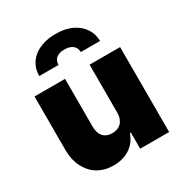

<svg xmlns="http://www.w3.org/2000/svg" viewBox="-183 -924 1014 1068"><g transform="rotate(-30 324.5 -390.5)"><path d="M240.1 7.1Q209.5 7.1 183.9 0Q158.4 -7.1 137.6 -20.1Q116.8 -33 100.9 -51.3Q84.9 -69.6 73.9 -91.6Q50.1 -137.8 49.7 -197.4V-545.5H245.7V-238.6Q245.7 -219.8 250.4 -203.8Q255 -187.9 264.6 -176.3Q274.1 -164.8 288.9 -158.4Q303.6 -152 323.9 -152Q340.2 -152 354.8 -157.1Q369.3 -162.3 380.1 -172.9Q391 -183.6 397.2 -199.9Q403.4 -216.3 403.4 -238.6V-545.5H599.4V0H413.4V-103.7H407.7Q388.1 -49.4 344.5 -21.1Q300.8 7.1 240.1 7.1ZM519.9 -630.7H396.3Q396.3 -641.3 392.6 -651.8Q388.8 -662.3 380.3 -670.6Q371.8 -679 358 -683.9Q344.1 -688.9 323.9 -688.9Q304 -688.9 290.5 -684.1Q277 -679.3 268.6 -671.3Q260.3 -663.4 256.6 -652.7Q252.8 -642 252.8 -630.7H129.3Q129.3 -665.8 142.9 -694.8Q156.6 -723.7 181.8 -744.5Q207 -765.3 243.1 -776.8Q279.1 -788.4 323.9 -788.4Q386 -788.4 429 -767.6Q471.9 -746.8 495 -712.7Q519.5 -676.5 519.9 -630.7Z"/></g></svg>

Font: Linik Sans Black
Style: Regular
Weight: 900
Designer: Fonts by Rasmus Andersson / Changes by Cristiano Sobral with parts from Marc Monis
Foundry: rsms
Version: Version 3.020; ttfautohint (v1.6)